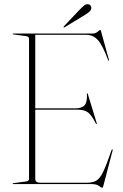

<svg xmlns="http://www.w3.org/2000/svg" viewBox="-20 -856 574 893"><path d="M39 -698Q39 -700 42 -700H411Q424.5 -700 434.2 -708.5Q444 -717 446 -717Q447 -717 447.8 -716.2Q448.5 -715.5 450 -710L487 -577Q488.5 -574 486 -574Q484 -574 483 -576Q457.5 -645 435.5 -669.5Q413.5 -694 381 -694H144V-352H330Q361 -352 373.8 -366.8Q386.5 -381.5 384 -419Q384 -422 385 -422Q387.5 -423 389 -417L430 -283Q431.5 -279 429 -279Q428 -279 426 -281Q406.5 -319.5 389.8 -332.8Q373 -346 340 -346H144V-24Q144 -6 168 -6H383.5Q411.5 -6 428.2 -16Q445 -26 460.5 -58.2Q476 -90.5 498.5 -157Q500.5 -161 502.5 -161Q505.5 -161 503.5 -155L460.5 9Q458 17 456.5 17Q450 17 440 8.5Q430 0 401.5 0H42Q39 0 39 -2Q39 -4 42 -4L101 -12Q115 -13.5 115 -24V-676Q115 -686.5 101 -688L42 -696Q39 -696 39 -698ZM348.5 -809Q361.5 -822.5 371.2 -830.2Q381 -838 390.5 -836Q399 -834.5 402.2 -828.8Q405.5 -823 404.5 -816.5Q402.5 -807 394 -800Q385.5 -793 372.5 -785L281 -729.5Q277.5 -727 276 -729Q274.5 -731 277.5 -734Z"/></svg>

Font: Fraunces 144pt S000 Thin
Style: Regular
Weight: 100
Version: Version 1.000; ttfautohint (v1.8.3)